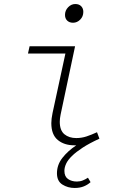

<svg xmlns="http://www.w3.org/2000/svg" viewBox="-20 -710 640 954"><path d="M351 224Q317 224 290 207Q263 190 263 151Q263 109 290 74.5Q317 40 359 12H349Q299 12 267 -14.5Q235 -41 235 -98Q235 -119 241 -148L305 -444H119L127 -480H353L281 -140Q279 -130 278 -121.5Q277 -113 277 -105Q277 -62 300 -43Q323 -24 359 -24Q385 -24 409.5 -32Q434 -40 462 -53L474 -21Q424 2 391 23.5Q358 45 337.5 65Q317 85 308.5 103.5Q300 122 300 139Q300 167 318 179.5Q336 192 362 192Q378 192 391.5 186.5Q405 181 417 173L430 195Q416 208 396.5 216Q377 224 351 224ZM343 -597Q325 -597 314 -607.5Q303 -618 303 -636Q303 -658 318.5 -674Q334 -690 354 -690Q373 -690 383.5 -679Q394 -668 394 -651Q394 -628 378.5 -612.5Q363 -597 343 -597Z"/></svg>

Font: Source Code Pro Light
Style: Italic
Weight: 300
Italic angle: -11°
Monospace: yes
Designer: Paul D. Hunt, Teo Tuominen
Foundry: Adobe Systems Incorporated
Version: Version 1.050;PS 1.000;hotconv 16.6.51;makeotf.lib2.5.65220